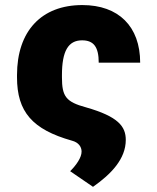

<svg xmlns="http://www.w3.org/2000/svg" viewBox="-20 -557 619 755"><path d="M303.7 -537.1C142.6 -537.1 46.9 -434.6 46.9 -261.7V-252.9C46.9 -117.2 107.4 -47.9 262.7 -3.9C289.1 2.9 300.8 20.5 300.8 39.1C300.8 62.5 280.3 91.8 255.9 116.2L345.7 177.7C418 127 474.6 67.4 474.6 -6.8C474.6 -59.6 445.3 -98.6 318.4 -134.8C239.3 -156.2 223.6 -177.7 223.6 -252.9V-261.7C223.6 -355.5 248 -398.4 302.7 -398.4C348.6 -398.4 368.2 -372.1 368.2 -310.5H531.2C531.2 -453.1 446.3 -537.1 303.7 -537.1Z"/></svg>

Font: Pretendard Black
Style: Regular
Weight: 900
Designer: Base glyphs from Inter by Rasmus Andersson; Hangeul glyphs from Noto Sans CJK(Source Han Sans) by Jang Soo-young and Kan
Foundry: Kil Hyung-jin
Version: Version 1.309;Glyphs 3.2 (3225)